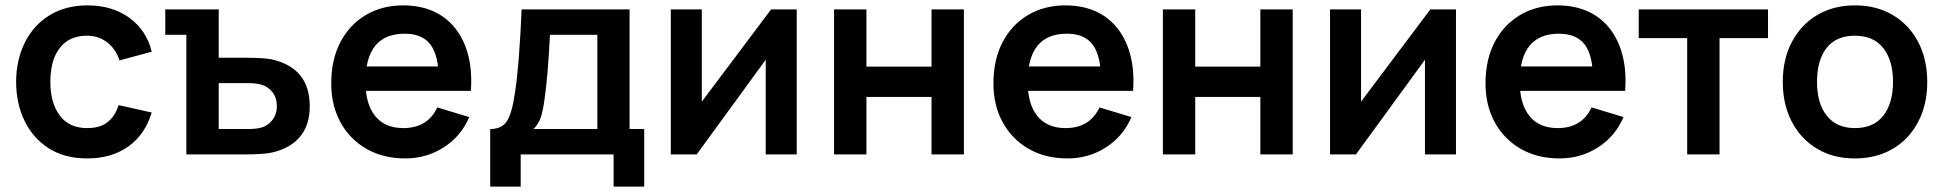

<svg xmlns="http://www.w3.org/2000/svg" viewBox="-20 -575 7237 715"><path d="M304.5 15Q221 15 162 -22.5Q103.5 -59.5 72 -123.8Q40.5 -188 40 -270Q40.5 -353 73 -417.5Q106 -483 165.8 -519Q225.5 -555 306 -555Q397.5 -555 461.5 -508.8Q525.5 -462.5 545 -382.5L425 -350Q411 -393 378.8 -417.5Q346.5 -442 304.5 -442Q258 -442 227 -420Q167.5 -376 167.5 -270Q167.5 -191 202.8 -144.5Q238 -98 304.5 -98Q351.5 -98 379.5 -119.2Q407.5 -140.5 422 -183.5L545 -156Q520 -73.5 457.5 -29.2Q395 15 304.5 15Z M893 0H674V-445.5H595.5V-540H794.5V-360H891Q957.5 -360 989.5 -354.5Q1133.5 -323 1133.5 -179.5Q1133.5 -109 1097.2 -65.8Q1061 -22.5 993 -7Q962 0 893 0ZM794.5 -265.5V-94.5H903.5Q933.5 -94.5 953.5 -100Q977.5 -106.5 994.2 -128Q1011 -149.5 1011 -179.5Q1011 -211 994 -232.5Q977 -254 950.5 -260.5Q930.5 -265.5 903.5 -265.5Z M1489 15Q1407.5 15 1345 -20.5Q1282.5 -56.5 1248 -119.5Q1213.5 -182.5 1213.5 -264Q1213.5 -352.5 1247.5 -418Q1282 -483.5 1342.5 -519.2Q1403 -555 1482 -555Q1565.5 -555 1625 -516Q1684 -476.5 1712.2 -404.8Q1740.5 -333 1733.5 -236.5H1614V-280.5Q1613.5 -368.5 1583 -409Q1552.5 -449.5 1487 -449.5Q1341 -449.5 1341 -270Q1341 -187.5 1377.2 -142.8Q1413.5 -98 1482 -98Q1572.5 -98 1608.5 -175L1727.5 -139Q1696.5 -67 1632.2 -26Q1568 15 1489 15ZM1303 -236.5V-327.5H1674.5V-236.5Z M1919 120H1805.5V-94.5Q1848.5 -94.5 1867.5 -123.5Q1886.5 -152.5 1897.5 -228.5Q1913.5 -329 1922.5 -540H2324.5V-94.5H2379V120H2265V0H1919ZM1967 -94.5H2204.5V-445.5H2028Q2020.5 -293.5 2008.5 -210.5Q2002.5 -164 1994 -138.5Q1985.5 -113 1967 -94.5Z M2851.5 -540H2947V0H2831.5V-352.5L2574.5 0H2478V-540H2593.5V-196.5Z M3206.5 0H3086V-540H3206.5V-327H3449V-540H3569.5V0H3449V-214H3206.5Z M3955 15Q3873.5 15 3811 -20.5Q3748.5 -56.5 3714 -119.5Q3679.5 -182.5 3679.5 -264Q3679.5 -352.5 3713.5 -418Q3748 -483.5 3808.5 -519.2Q3869 -555 3948 -555Q4031.5 -555 4091 -516Q4150 -476.5 4178.2 -404.8Q4206.5 -333 4199.5 -236.5H4080V-280.5Q4079.5 -368.5 4049 -409Q4018.5 -449.5 3953 -449.5Q3807 -449.5 3807 -270Q3807 -187.5 3843.2 -142.8Q3879.5 -98 3948 -98Q4038.5 -98 4074.5 -175L4193.5 -139Q4162.5 -67 4098.2 -26Q4034 15 3955 15ZM3769 -236.5V-327.5H4140.5V-236.5Z M4431 0H4310.5V-540H4431V-327H4673.5V-540H4794V0H4673.5V-214H4431Z M5306.5 -540H5402V0H5286.5V-352.5L5029.5 0H4933V-540H5048.5V-196.5Z M5787.5 15Q5706 15 5643.5 -20.5Q5581 -56.5 5546.5 -119.5Q5512 -182.5 5512 -264Q5512 -352.5 5546 -418Q5580.5 -483.5 5641 -519.2Q5701.5 -555 5780.5 -555Q5864 -555 5923.5 -516Q5982.5 -476.5 6010.8 -404.8Q6039 -333 6032 -236.5H5912.5V-280.5Q5912 -368.5 5881.5 -409Q5851 -449.5 5785.5 -449.5Q5639.5 -449.5 5639.5 -270Q5639.5 -187.5 5675.8 -142.8Q5712 -98 5780.5 -98Q5871 -98 5907 -175L6026 -139Q5995 -67 5930.8 -26Q5866.5 15 5787.5 15ZM5601.5 -236.5V-327.5H5973V-236.5Z M6383.5 0H6263V-433H6082.5V-540H6564V-433H6383.5Z M6887.5 15Q6806.5 15 6746 -21.5Q6685.5 -58 6652.2 -122.5Q6619 -187 6619 -270Q6619 -355 6653 -419Q6687.5 -484 6748 -519.5Q6808.5 -555 6887.5 -555Q6969 -555 7029.5 -518.5Q7090.5 -482 7123.8 -417.5Q7157 -353 7157 -270Q7157 -185.5 7123.5 -122Q7089.5 -56.5 7028.5 -20.8Q6967.5 15 6887.5 15ZM6887.5 -98Q6957.5 -98 6993.5 -144.5Q7029.5 -191 7029.5 -270Q7029.5 -350 6993.2 -396Q6957 -442 6887.5 -442Q6818 -442 6782.2 -396.5Q6746.5 -351 6746.5 -270Q6746.5 -190 6783 -144Q6819.5 -98 6887.5 -98Z"/></svg>

Font: Vortex Mix
Style: Bold
Weight: 700
Designer: Mikhail Sharanda
Foundry: Mikhail Sharanda
Version: Version 4.504;Glyphs 3.1.2 (3151)